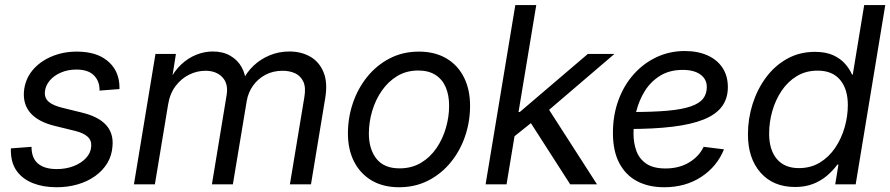

<svg xmlns="http://www.w3.org/2000/svg" viewBox="-20 -748 3612 779"><path d="M210 11.7Q156.2 11.7 115.2 -4.2Q74.2 -20 50.3 -51Q26.4 -82 24.4 -128.4Q23.9 -132.8 23.9 -137Q23.9 -141.1 24.4 -146L107.9 -152.3Q107.9 -106.4 134.3 -84.2Q160.6 -62 210.4 -62Q247.6 -62 278.6 -74Q309.6 -85.9 329.1 -106.9Q348.6 -127.9 350.1 -154.3Q352.1 -178.2 335.4 -193.4Q318.8 -208.5 285.2 -216.8L201.7 -237.3Q136.2 -253.4 104.7 -288.3Q73.2 -323.2 77.1 -376Q81.1 -424.8 110.8 -461.4Q140.6 -498 188.2 -518.3Q235.8 -538.6 291.5 -538.6Q368.7 -538.6 413.3 -503.4Q458 -468.3 463.9 -409.7Q464.4 -403.8 464.6 -398.4Q464.8 -393.1 464.8 -386.7L383.8 -380.4Q384.8 -418 361.3 -441.9Q337.9 -465.8 290 -465.8Q255.4 -465.8 227.1 -453.6Q198.7 -441.4 181.4 -420.7Q164.1 -399.9 162.1 -375Q160.2 -350.1 177.7 -335Q195.3 -319.8 233.9 -310.5L313 -291Q379.4 -274.9 410.2 -241Q440.9 -207 436.5 -155.8Q434.1 -117.2 415.5 -86.4Q397 -55.7 365.7 -33.4Q334.5 -11.2 294.7 0.2Q254.9 11.7 210 11.7Z M523.4 0 610.8 -529.3H693.8L675.8 -416L666.5 -418.5Q686.5 -459.5 714.8 -486.1Q743.2 -512.7 776.4 -525.9Q809.6 -539.1 843.3 -539.1Q884.8 -539.1 914.6 -521.7Q944.3 -504.4 960.2 -475.8Q976.1 -447.3 977.5 -413.1L963.4 -418.5Q980 -454.1 1008.5 -481.2Q1037.1 -508.3 1074.5 -523.7Q1111.8 -539.1 1153.8 -539.1Q1202.6 -539.1 1239.3 -517.8Q1275.9 -496.6 1293 -454.3Q1310.1 -412.1 1299.3 -348.6L1241.7 0H1156.2L1214.8 -353.5Q1221.7 -393.1 1210.7 -416.7Q1199.7 -440.4 1177.2 -450.7Q1154.8 -460.9 1127 -460.9Q1087.9 -460.9 1057.1 -444.6Q1026.4 -428.2 1006.6 -400.4Q986.8 -372.6 981 -337.9L924.8 0H839.8L899.4 -361.8Q907.2 -408.2 882.3 -434.6Q857.4 -460.9 813.5 -460.9Q779.8 -460.9 747.8 -445.3Q715.8 -429.7 692.6 -399.2Q669.4 -368.7 662.1 -324.2L608.4 0Z M1599.1 11.7Q1534.7 11.7 1488.3 -15.6Q1441.9 -43 1416.7 -92Q1391.6 -141.1 1391.6 -207Q1391.6 -270 1411.6 -329.3Q1431.6 -388.7 1469.5 -435.8Q1507.3 -482.9 1560.5 -510.7Q1613.8 -538.6 1679.7 -538.6Q1744.1 -538.6 1790.8 -511.2Q1837.4 -483.9 1862.3 -434.3Q1887.2 -384.8 1887.2 -318.8Q1887.2 -254.9 1867.2 -195.8Q1847.2 -136.7 1809.1 -89.8Q1771 -43 1717.8 -15.6Q1664.6 11.7 1599.1 11.7ZM1601.1 -64.9Q1650.4 -64.9 1688 -87.4Q1725.6 -109.9 1751 -147.2Q1776.4 -184.6 1789.3 -229.5Q1802.2 -274.4 1802.2 -318.8Q1802.2 -361.8 1788.6 -393.8Q1774.9 -425.8 1747.1 -443.8Q1719.2 -461.9 1677.2 -461.9Q1628.9 -461.9 1591.8 -439.5Q1554.7 -417 1529.1 -379.9Q1503.4 -342.8 1490 -297.4Q1476.6 -252 1476.6 -206.1Q1476.6 -143.1 1507.3 -104Q1538.1 -64.9 1601.1 -64.9Z M2061.5 -190.4 2078.6 -293.5H2088.9L2365.2 -529.3H2473.1L2179.7 -278.3H2171.4ZM1950.2 0 2070.8 -727.5H2155.8L2035.2 0ZM2293.5 0 2127 -259.3 2197.3 -318.8 2402.3 0Z M2674.8 11.7Q2611.8 11.7 2565.2 -12.7Q2518.6 -37.1 2492.7 -86.2Q2466.8 -135.3 2466.8 -208.5Q2466.8 -280.3 2489 -341.1Q2511.2 -401.9 2551 -446.5Q2590.8 -491.2 2643.8 -516.1Q2696.8 -541 2758.3 -541Q2811 -541 2850.3 -523.4Q2889.6 -505.9 2911.4 -473.1Q2933.1 -440.4 2933.1 -394.5Q2933.1 -348.1 2908.9 -315.7Q2884.8 -283.2 2835 -263.2Q2785.2 -243.2 2708.7 -233.9Q2632.3 -224.6 2527.8 -224.6L2539.6 -293.5Q2628.9 -293.5 2688.5 -298.8Q2748 -304.2 2783 -316.4Q2817.9 -328.6 2832.8 -347.9Q2847.7 -367.2 2847.7 -395Q2847.7 -426.8 2821.8 -445.6Q2795.9 -464.4 2750 -464.4Q2696.8 -464.4 2658.7 -440.9Q2620.6 -417.5 2596.7 -379.4Q2572.8 -341.3 2561.5 -295.9Q2550.3 -250.5 2550.3 -206.1Q2550.3 -168 2562 -135.7Q2573.7 -103.5 2602.1 -84Q2630.4 -64.5 2680.2 -64.5Q2734.9 -64.5 2775.4 -88.6Q2815.9 -112.8 2835 -152.3L2917.5 -142.1Q2889.2 -72.3 2825.2 -30.3Q2761.2 11.7 2674.8 11.7Z M3206.1 10.7Q3117.2 10.7 3065.9 -47.4Q3014.6 -105.5 3014.6 -203.1Q3014.6 -265.6 3033.2 -325Q3051.8 -384.3 3086.9 -432.4Q3122.1 -480.5 3172.6 -509Q3223.1 -537.6 3286.6 -537.6Q3330.1 -537.6 3359.9 -524.2Q3389.6 -510.7 3408.4 -489.5Q3427.2 -468.3 3437 -445.3H3439.9L3486.3 -727.5H3571.8L3451.7 0H3368.7L3381.8 -80.1H3377.4Q3359.4 -55.7 3335 -34.9Q3310.5 -14.2 3278.6 -1.7Q3246.6 10.7 3206.1 10.7ZM3221.2 -65.9Q3269 -65.9 3305.9 -88.1Q3342.8 -110.4 3368.2 -147.7Q3393.6 -185.1 3406.7 -230.5Q3419.9 -275.9 3419.9 -321.8Q3419.9 -386.2 3388.7 -423.8Q3357.4 -461.4 3297.4 -461.4Q3249.5 -461.4 3212.9 -439.2Q3176.3 -417 3151.4 -379.9Q3126.5 -342.8 3113.5 -297.6Q3100.6 -252.4 3100.6 -205.6Q3100.6 -140.1 3131.8 -103Q3163.1 -65.9 3221.2 -65.9Z"/></svg>

Font: Inter 24pt
Style: Italic
Weight: 400
Italic angle: -9.3988°
Designer: Rasmus Andersson
Foundry: rsms
Version: Version 4.001;git-66647c0bb